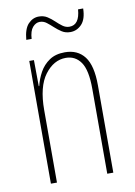

<svg xmlns="http://www.w3.org/2000/svg" viewBox="-81 -759 571 812"><g transform="rotate(-10 204.0 -353.0)"><path d="M225 -537Q280 -537 309.5 -498.5Q339 -460 339 -375V0H313V-365Q313 -445 289.5 -479Q266 -513 225 -513Q173 -513 135 -462.5Q97 -412 97 -311V0H71V-527H91L92 -415H94Q101 -445 116.5 -473Q132 -501 158.5 -519Q185 -537 225 -537ZM74 -617Q78 -664 97.5 -684.5Q117 -705 143 -705Q164 -705 179.5 -695Q195 -685 208 -672.5Q221 -660 234.5 -650Q248 -640 264 -640Q307 -640 312 -706H334Q333 -660 312.5 -638.5Q292 -617 264 -617Q243 -617 227.5 -627Q212 -637 198.5 -649.5Q185 -662 172 -672Q159 -682 143 -682Q126 -682 112.5 -666.5Q99 -651 97 -617Z"/></g></svg>

Font: Noto Sans Lao Looped ExtraCondensed Thin
Style: Regular
Weight: 100
Width: 2
Designer: Mark Frömberg, Ben Mitchell
Foundry: The Fontpad Ltd
Version: Version 1.002; ttfautohint (v1.8.4.7-5d5b)